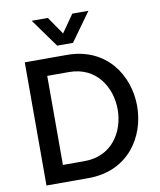

<svg xmlns="http://www.w3.org/2000/svg" viewBox="-102 -1055 948 1136"><g transform="rotate(-10 372.0 -487.5)"><path d="M385 -804 508 -975H411L337 -869L264 -975H167L290 -804ZM337 0C575 0 694 -185 694 -370C694 -555 575 -740 337 -740H84V0ZM332 -638C496 -638 577 -504 577 -370C577 -237 496 -103 332 -103H201V-638Z"/></g></svg>

Font: Be Vietnam Pro Medium
Style: Regular
Weight: 500
Designer: Lam Bao, Tony Le, Vietanh Nguyen
Foundry: Yellow Type Foundry
Version: Version 1.002